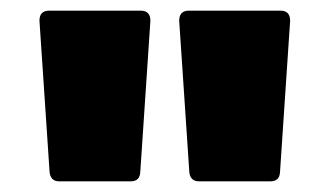

<svg xmlns="http://www.w3.org/2000/svg" viewBox="-20 -754 618 360"><path d="M225 -414H91Q75 -414 73 -431L54 -715Q54 -734 72 -734H244Q262 -734 262 -715L243 -431Q242 -414 225 -414ZM487 -414H353Q337 -414 335 -431L316 -715Q316 -734 334 -734H506Q524 -734 524 -715L505 -431Q504 -414 487 -414Z"/></svg>

Font: YamahaIndonesia935. App Black
Style: Regular
Weight: 900
Designer: Dalton Maag Ltd
Foundry: Dalton Maag Ltd
Version: Version 1.002; January 01, 2024; Regular/Italic